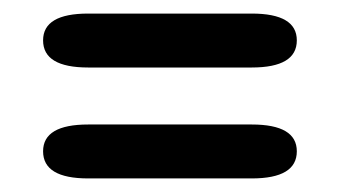

<svg xmlns="http://www.w3.org/2000/svg" viewBox="-20 -435 501 283"><path d="M43.5 -212Q43.5 -251.5 110 -251.5H351Q417.5 -251.5 417.5 -212Q417.5 -172 351 -172H110Q43.5 -172 43.5 -212ZM43.5 -375.5Q43.5 -415 110 -415H351Q417.5 -415 417.5 -375.5Q417.5 -335.5 351 -335.5H110Q43.5 -335.5 43.5 -375.5Z"/></svg>

Font: Sono Medium
Style: Regular
Weight: 500
Designer: Tyler Finck
Foundry: Tyler Finck
Version: Version 2.112